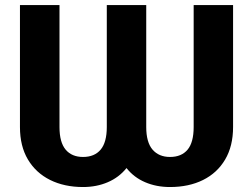

<svg xmlns="http://www.w3.org/2000/svg" viewBox="-20 -731 978 761"><path d="M309.1 10.3Q234.9 10.3 178.5 -17.8Q122.1 -45.9 90.6 -98.9Q59.1 -151.9 59.1 -227.5V-710.9H215.8V-227.5Q215.8 -167 240.2 -137.9Q264.6 -108.9 309.1 -108.9Q354.5 -108.9 378.9 -137.9Q403.3 -167 403.3 -227.5V-710.9H559.6V-227.5Q559.6 -167 584.7 -137.9Q609.9 -108.9 653.8 -108.9Q699.2 -108.9 723.4 -137.7Q747.6 -166.5 747.6 -227.5V-710.9H903.8V-227.5Q903.8 -151.9 872.3 -98.6Q840.8 -45.4 784.7 -17.6Q728.5 10.3 653.8 10.3Q599.6 10.3 555.2 -8.8Q510.7 -27.8 481.4 -64.9Q451.7 -27.8 407.2 -8.8Q362.8 10.3 309.1 10.3Z"/></svg>

Font: Roboto Slab ExtraBold
Style: Regular
Weight: 800
Designer: Google
Version: Version 2.001; ttfautohint (v1.8.3)